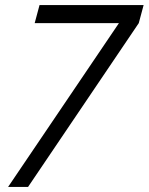

<svg xmlns="http://www.w3.org/2000/svg" viewBox="-20 -740 588 760"><path d="M12 0H91L529.3 -648.5L548.5 -720H136.5L117.3 -648.5H450.8Z"/></svg>

Font: Manrope
Style: RegularItalic
Weight: 400
Italic angle: -15°
Designer: Mikhail Sharanda
Foundry: Mikhail Sharanda
Version: Version 4.502;hotconv 1.0.109;makeotfexe 2.5.65596